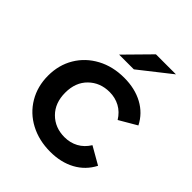

<svg xmlns="http://www.w3.org/2000/svg" viewBox="-194 -800 922 922"><g transform="rotate(45 267.0 -339.0)"><path d="M301 -497Q374 -497 428.5 -467.5Q483 -438 511 -383L422 -331Q401 -365 369.5 -382Q338 -399 300 -399Q236 -399 193.5 -357.5Q151 -316 151 -246Q151 -176 193 -134Q235 -92 300 -92Q338 -92 369.5 -109Q401 -126 422 -160L511 -109Q482 -53 427.5 -23.5Q373 6 301 6Q224 6 163.5 -26Q103 -58 69 -115.5Q35 -173 35 -245.5Q35 -318 69 -375Q103 -432 163.5 -464.5Q224 -497 301 -497ZM329 -684H465L305 -558H205Z"/></g></svg>

Font: Montserrat Ace
Style: Bold
Weight: 600
Designer: Julieta Ulanovsky
Foundry: Julieta Ulanovsky
Version: Version 1